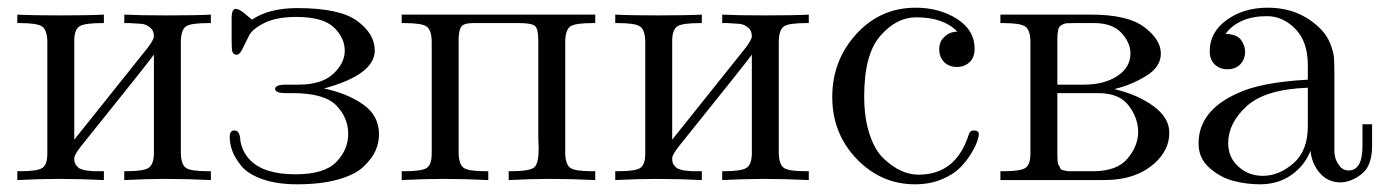

<svg xmlns="http://www.w3.org/2000/svg" viewBox="-20 -468 3593 499"><path d="M25 0V-23H33Q77 -23 90 -31.5Q103 -40 103 -69V-362Q102 -391 89 -399.5Q76 -408 32 -408H25V-430Q62 -428 136 -428Q212 -428 250 -430V-408H245Q202 -408 188 -400.5Q174 -393 173 -365V-105Q180 -114 364 -344Q380 -365 380 -374Q380 -389 369.5 -397Q359 -405 348.5 -406Q338 -407 317 -408H303V-430Q340 -428 413 -428Q490 -428 528 -430V-408H521Q476 -408 463.5 -399.5Q451 -391 450 -362V-69Q451 -40 463.5 -31.5Q476 -23 520 -23H528V0Q470 -3 412 -3H408Q361 -3 303 0V-23H307Q351 -23 365 -31Q379 -39 380 -67V-326Q362 -301 189 -86Q173 -65 173 -57Q173 -51 174 -46.5Q175 -42 178 -38.5Q181 -35 183.5 -32.5Q186 -30 191 -28.5Q196 -27 199 -26Q202 -25 208.5 -24.5Q215 -24 217.5 -23.5Q220 -23 227.5 -23Q235 -23 236 -23H250V0Q192 -3 134 -3H130Q83 -3 25 0Z M589 -129Q597 -129 600.5 -122Q604 -115 604.5 -105Q605 -95 611.5 -79.5Q618 -64 631 -51Q667 -15 748 -15Q823 -15 854 -47Q885 -79 885 -120Q885 -162 854 -194Q823 -226 740 -226H722Q695 -226 695 -237Q695 -248 724 -248H756Q816 -248 846 -276Q876 -304 876 -336Q876 -370 847.5 -397Q819 -424 750 -424Q699 -424 667.5 -408.5Q636 -393 627 -375Q618 -357 610.5 -341.5Q603 -326 596 -326H592Q585 -328 583.5 -335Q582 -342 582 -367V-425Q583 -445 593 -445Q597 -445 602.5 -442Q608 -439 612.5 -435.5Q617 -432 624.5 -425.5Q632 -419 635 -417Q679 -447 753 -447Q863 -447 908.5 -413.5Q954 -380 954 -337Q954 -274 822 -238Q881 -226 923 -197Q965 -168 965 -119Q965 -97 956 -76.5Q947 -56 925 -35Q903 -14 858.5 -1.5Q814 11 752 11Q699 11 661.5 -2.5Q624 -16 607 -37Q590 -58 583.5 -76.5Q577 -95 577 -112Q577 -129 589 -129Z M1024 0V-23H1032Q1076 -23 1089 -31.5Q1102 -40 1102 -69V-362Q1101 -391 1088 -399.5Q1075 -408 1031 -408H1024V-430H1527V-408H1520Q1475 -408 1462.5 -399.5Q1450 -391 1449 -362V-69Q1450 -40 1462.5 -31.5Q1475 -23 1519 -23H1527V0Q1469 -3 1411 -3H1407Q1360 -3 1302 0V-23H1308Q1358 -23 1369 -33.5Q1380 -44 1380 -82Q1380 -86 1379.5 -95Q1379 -104 1379 -108V-363Q1379 -393 1370.5 -400.5Q1362 -408 1329 -408H1210Q1187 -408 1180 -400Q1173 -392 1172 -370V-69Q1173 -40 1185.5 -31.5Q1198 -23 1242 -23H1249V0Q1191 -3 1133 -3H1129Q1082 -3 1024 0Z M1579 0V-23H1587Q1631 -23 1644 -31.5Q1657 -40 1657 -69V-362Q1656 -391 1643 -399.5Q1630 -408 1586 -408H1579V-430Q1616 -428 1690 -428Q1766 -428 1804 -430V-408H1799Q1756 -408 1742 -400.5Q1728 -393 1727 -365V-105Q1734 -114 1918 -344Q1934 -365 1934 -374Q1934 -389 1923.5 -397Q1913 -405 1902.5 -406Q1892 -407 1871 -408H1857V-430Q1894 -428 1967 -428Q2044 -428 2082 -430V-408H2075Q2030 -408 2017.5 -399.5Q2005 -391 2004 -362V-69Q2005 -40 2017.5 -31.5Q2030 -23 2074 -23H2082V0Q2024 -3 1966 -3H1962Q1915 -3 1857 0V-23H1861Q1905 -23 1919 -31Q1933 -39 1934 -67V-326Q1916 -301 1743 -86Q1727 -65 1727 -57Q1727 -51 1728 -46.5Q1729 -42 1732 -38.5Q1735 -35 1737.5 -32.5Q1740 -30 1745 -28.5Q1750 -27 1753 -26Q1756 -25 1762.5 -24.5Q1769 -24 1771.5 -23.5Q1774 -23 1781.5 -23Q1789 -23 1790 -23H1804V0Q1746 -3 1688 -3H1684Q1637 -3 1579 0Z M2360 -448Q2421 -448 2467 -419Q2513 -390 2513 -341Q2513 -319 2500 -306.5Q2487 -294 2467 -294Q2446 -294 2433.5 -307Q2421 -320 2421 -340Q2421 -349 2424 -357.5Q2427 -366 2438 -375.5Q2449 -385 2468 -386Q2432 -423 2361 -423Q2310 -423 2268 -375Q2226 -327 2226 -218Q2226 -161 2240 -119Q2254 -77 2277 -55.5Q2300 -34 2322.5 -24Q2345 -14 2367 -14Q2465 -14 2498 -119Q2501 -129 2511 -129Q2524 -129 2524 -119Q2524 -114 2520 -101.5Q2516 -89 2504 -69Q2492 -49 2474.5 -31.5Q2457 -14 2426.5 -1.5Q2396 11 2358 11Q2270 11 2206.5 -55Q2143 -121 2143 -216Q2143 -311 2205.5 -379.5Q2268 -448 2360 -448Z M2580 0V-23H2588Q2632 -23 2645 -31.5Q2658 -40 2658 -69V-362Q2657 -391 2644 -399.5Q2631 -408 2587 -408H2580V-430H2816Q2911 -430 2954 -397.5Q2997 -365 2997 -329Q2997 -294 2958.5 -270.5Q2920 -247 2878 -237V-236Q2937 -222 2978 -192Q3019 -162 3019 -123Q3019 -78 2980.5 -43.5Q2942 -9 2883 -2Q2869 0 2842 0ZM2728 -69Q2728 -58 2728.5 -50.5Q2729 -43 2732 -38Q2735 -33 2736 -30Q2737 -27 2744 -25.5Q2751 -24 2752.5 -23.5Q2754 -23 2764 -23Q2774 -23 2776 -23H2821Q2883 -23 2910.5 -56Q2938 -89 2938 -125Q2938 -161 2913.5 -193.5Q2889 -226 2834 -226H2728ZM2728 -248H2797Q2850 -248 2884 -270.5Q2918 -293 2918 -329Q2918 -357 2894.5 -382.5Q2871 -408 2824 -408H2773Q2758 -408 2752 -407.5Q2746 -407 2739 -403Q2732 -399 2730 -390Q2728 -381 2728 -364Z M3095 -95Q3095 -180 3195 -225Q3255 -254 3379 -261V-298Q3379 -360 3346.5 -393Q3314 -426 3273 -426Q3200 -426 3165 -380Q3195 -379 3205.5 -364Q3216 -349 3216 -334Q3216 -314 3203.5 -301Q3191 -288 3170 -288Q3150 -288 3137 -300.5Q3124 -313 3124 -335Q3124 -384 3168 -416Q3212 -448 3275 -448Q3357 -448 3412 -393Q3429 -376 3437.5 -354Q3446 -332 3447 -317.5Q3448 -303 3448 -275V-75Q3448 -69 3450 -59.5Q3452 -50 3461 -37.5Q3470 -25 3485 -25Q3521 -25 3521 -89V-145H3546V-89Q3546 -36 3518 -15Q3490 6 3464 6Q3431 6 3410 -18.5Q3389 -43 3386 -76Q3371 -38 3336.5 -13.5Q3302 11 3255 11Q3219 11 3185 2Q3151 -7 3123 -32Q3095 -57 3095 -95ZM3172 -96Q3172 -59 3198.5 -35Q3225 -11 3262 -11Q3304 -11 3341.5 -43.5Q3379 -76 3379 -140V-240Q3268 -236 3220 -192Q3172 -148 3172 -96Z"/></svg>

Font: CMU Serif
Style: Roman
Weight: 500
Version: Version 0.7.0